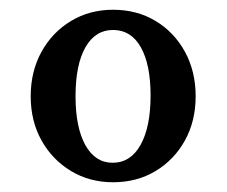

<svg xmlns="http://www.w3.org/2000/svg" viewBox="-20 -792 465 394"><path d="M212 -418Q164 -418 125.8 -441Q87.5 -464 65.2 -503.8Q43 -543.5 43 -594.5Q43 -645.5 65.2 -685.8Q87.5 -726 125.8 -749Q164 -772 212 -772Q261 -772 299.2 -749Q337.5 -726 359.5 -685.8Q381.5 -645.5 381.5 -594.5Q381.5 -543.5 359.5 -503.8Q337.5 -464 299.2 -441Q261 -418 212 -418ZM211 -458Q248 -458 268.5 -494.8Q289 -531.5 289 -596Q289 -659.5 269 -695Q249 -730.5 212 -730.5Q175.5 -730.5 155.2 -694.8Q135 -659 135 -594.5Q135 -530.5 155.2 -494.2Q175.5 -458 211 -458Z"/></svg>

Font: Libre Caslon Text SemiBold
Style: Regular
Weight: 600
Designer: Pablo Impallari, Rodrigo Fuenzalida, Katja Schimmel
Foundry: Pablo Impallari, Rodrigo Fuenzalida
Version: Version 2.000